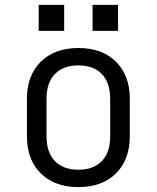

<svg xmlns="http://www.w3.org/2000/svg" viewBox="-20 -755 640 784"><path d="M300 9Q203 9 146.5 -47Q90 -103 90 -199V-351Q90 -447 146.5 -503Q203 -559 300 -559Q397 -559 453.5 -503Q510 -447 510 -352V-199Q510 -103 453.5 -47Q397 9 300 9ZM300 -62Q361 -62 395.5 -97Q430 -132 430 -199V-351Q430 -418 395.5 -453Q361 -488 300 -488Q239 -488 204.5 -453Q170 -418 170 -351V-199Q170 -132 204.5 -97Q239 -62 300 -62ZM138 -735H242V-629H138ZM358 -735H462V-629H358Z"/></svg>

Font: Tiny Light
Style: Regular
Weight: 300
Monospace: yes
Designer: Philipp Nurullin, Konstantin Bulenkov
Foundry: JetBrains
Version: Version 2.251; ttfautohint (v1.8.4.7-5d5b)